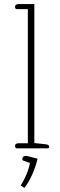

<svg xmlns="http://www.w3.org/2000/svg" viewBox="-20 -730 297 945"><path d="M54 -11Q54 -25 72 -25H117V-685H63Q59 -685 56.5 -688Q54 -691 54 -696Q54 -710 72 -710H149V-26L205 -20Q222 -18 222 -8Q222 0 215 0H63Q59 0 56.5 -3Q54 -6 54 -11ZM82 183Q99 156 111.5 125.5Q124 95 127 72L96 61Q90 59 90 53Q90 44 96.5 40Q103 36 113 38L165 51Q144 137 100 195Z"/></svg>

Font: Maitree ExtraLight
Style: Regular
Weight: 275
Designer: CadsonDemak Team
Foundry: CadsonDemak
Version: Version 1.003